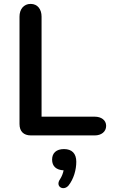

<svg xmlns="http://www.w3.org/2000/svg" viewBox="-20 -694 583 984"><path d="M138 0H466C498 0 524 -18 524 -49C524 -79 498 -96 466 -96H193V-609C193 -646 173 -674 137 -674C101 -674 80 -646 80 -609V-58C80 -21 101 0 138 0ZM331 257C358 223 371 176 371 135C371 92 348 70 308 70C269 70 247 90 247 124C247 158 268 177 306 179C303 194 297 210 288 224C261 262 305 287 331 257Z"/></svg>

Font: SN Pro Medium
Style: Regular
Weight: 500
Designer: Tobias Whetton
Foundry: Supernotes
Version: Version 1.003;Glyphs 3.3 (3324)